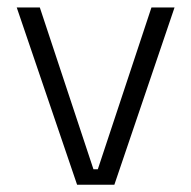

<svg xmlns="http://www.w3.org/2000/svg" viewBox="-20 -508 526 528"><path d="M249 -42.5 396.5 -487.5H460L294.5 0H192L26 -487.5H89.5L237 -42.5Z"/></svg>

Font: Anek Bangla Medium Light
Style: Regular
Weight: 300
Version: Version 1.003